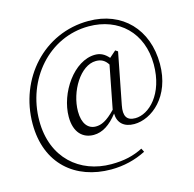

<svg xmlns="http://www.w3.org/2000/svg" viewBox="-123 -841 1147 1135"><g transform="rotate(-15 450.0 -273.5)"><path d="M621 -56C728 -56 859 -161 859 -361C859 -572 723 -715 516 -715C242 -715 40 -488 40 -212C40 33 202 168 420 168C497 168 570 150 634 117L623 95C566 124 508 138 429 138C237 138 83 9 83 -219C83 -472 265 -684 509 -684C692 -684 823 -562 823 -367C823 -186 720 -88 636 -88C584 -88 565 -118 578 -183L639 -496L624 -506L584 -471C560 -499 534 -512 502 -512C372 -512 257 -343 257 -197C257 -101 307 -56 373 -56C427 -56 475 -88 521 -147C522 -89 559 -56 621 -56ZM519 -171C465 -115 431 -101 398 -101C350 -101 318 -140 318 -214C318 -336 402 -475 497 -475C528 -475 551 -464 570 -434Z"/></g></svg>

Font: Noto Serif CJK TC Light
Style: Regular
Weight: 300
Designer: Ryoko NISHIZUKA 西塚涼子 (kana & ideographs); Frank Grießhammer (Latin, Greek & Cyrillic); Wenlong ZHANG 张文龙 (bopomofo); San
Foundry: Adobe
Version: Version 2.001;hotconv 1.1.0;makeotfexe 2.6.0